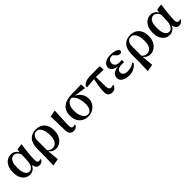

<svg xmlns="http://www.w3.org/2000/svg" viewBox="379 -2105 3873 3873"><g transform="rotate(-45 2315.0 -168.5)"><path d="M256.3 15.5Q193.6 15.5 144.7 -17.2Q95.7 -49.9 68 -111.3Q40.2 -172.8 40.2 -259.4Q40.2 -354.6 71.3 -419.6Q102.3 -484.6 153.6 -518.3Q204.8 -551.9 266.1 -551.9Q335.7 -551.9 383.5 -507.5Q431.3 -463.2 446 -381.8H452.5L431.2 -353.7Q419.2 -407.4 398.7 -439.4Q378.2 -471.4 352 -485.7Q325.8 -499.9 296.4 -499.9Q261.7 -499.9 232.8 -478.2Q204 -456.5 186.6 -406.1Q169.2 -355.7 169.2 -269.8Q169.2 -149.6 203.6 -93.6Q238.1 -37.6 293.5 -37.6Q320.2 -37.6 346.6 -56.6Q372.9 -75.6 391.7 -117.3Q410.5 -159.1 413.8 -227.4L421.6 -428L431.1 -526.6L555.4 -545L565.4 -536.5Q556.9 -481.4 550.1 -424.9Q543.2 -368.4 537.7 -315.4Q532.2 -262.4 529.2 -216.4Q526.2 -170.4 526.2 -135.4Q526.2 -91.4 539.2 -72.1Q552.2 -52.7 577.7 -52.7Q590.9 -52.7 600.2 -56.3Q609.5 -60 618 -64.5L629.7 -49.4Q617 -21.7 590 -2.7Q563 16.2 526.5 16.2Q475.9 16.2 449.1 -17.1Q422.3 -50.5 413.4 -127.3L428.4 -128.7Q402.2 -48.4 355 -16.4Q307.8 15.5 256.3 15.5Z M715.7 208.4 724.1 -31.5 724.3 -243.1Q724.3 -402.7 793.4 -477.3Q862.4 -551.9 978.5 -551.9Q1046.7 -551.9 1104.1 -522.7Q1161.6 -493.4 1196.3 -431.4Q1231 -369.4 1231 -270Q1231 -180.9 1197.2 -116.7Q1163.3 -52.5 1110 -18.2Q1056.6 16.2 998 16.2Q942.4 16.2 899.7 -11.6Q856.9 -39.4 830.9 -84.8H826.5L842.4 -98.6Q862.6 -72.5 891 -57.2Q919.3 -41.8 954.5 -41.8Q998.8 -41.8 1032.1 -65.2Q1065.4 -88.6 1084.6 -138.6Q1103.8 -188.7 1103.8 -268.3Q1103.8 -350.3 1084.1 -405.7Q1064.4 -461.1 1033.2 -489.4Q1002.1 -517.7 966 -517.7Q910 -517.7 877.8 -478.3Q845.6 -438.9 844.6 -369.3L844.3 -86.8L844.7 -74.4L868.6 188.3L725.2 214.7Z M1498.8 15.5Q1448.4 15.5 1417.6 -18.1Q1386.9 -51.7 1385.4 -119.2L1376.8 -522.4L1511.5 -547.4L1519.7 -540.7Q1514.3 -445.9 1510.9 -378.9Q1507.6 -311.9 1505.6 -265.3Q1503.6 -218.6 1502.9 -185.7Q1502.3 -152.8 1502.3 -126.4Q1502.3 -84 1517.6 -69.1Q1532.9 -54.2 1555.5 -54.2Q1569.7 -54.2 1580 -57.2Q1590.3 -60.2 1598.8 -64.5L1609.7 -46.8Q1600 -24.2 1570.4 -4.4Q1540.8 15.5 1498.8 15.5Z M1915.5 16.2Q1843.9 16.2 1786.1 -16.3Q1728.3 -48.7 1694.8 -110.2Q1661.2 -171.8 1661.2 -257.1Q1661.2 -344.6 1696.4 -407.2Q1731.5 -469.7 1807 -504.3Q1882.4 -538.9 2003.5 -541.4L2266.6 -546.6L2272.7 -437.5L1984.8 -480.3L1957.9 -493.5Q1870.8 -494 1830.4 -434.2Q1789.9 -374.4 1789.9 -277.8Q1789.9 -194.4 1810.4 -136.5Q1830.8 -78.6 1864 -48.6Q1897.1 -18.7 1935.2 -18.7Q1992.3 -18.7 2024 -66.6Q2055.7 -114.5 2055.7 -199.6Q2055.7 -251.2 2046.1 -302.6Q2036.6 -354.1 2017.8 -396.8Q1999 -439.5 1970.4 -466.3Q1941.8 -493.2 1904.2 -495.5L1925.9 -504.5Q1971.2 -496.4 2015.6 -475.4Q2060 -454.4 2096.1 -420.2Q2132.3 -385.9 2154.4 -339.8Q2176.4 -293.6 2176.4 -235.7Q2176.4 -165.4 2142.5 -108.2Q2108.5 -51.1 2049.8 -17.5Q1991.1 16.2 1915.5 16.2Z M2313.6 -419.9 2306.9 -452.5Q2333.1 -484.3 2364.1 -503.2Q2395.2 -522.2 2438.8 -530.8Q2482.3 -539.4 2544.8 -539.4H2794.4L2799.3 -434.4L2548.7 -441ZM2600.7 16.2Q2549.6 16.2 2516.7 -13.8Q2483.8 -43.7 2483.8 -114.6Q2483.8 -171.5 2491.8 -231.4Q2499.8 -291.4 2510.9 -350Q2521.9 -408.6 2531.8 -459.8H2584.7L2590.4 -165.9Q2592.4 -113.3 2609.8 -92.3Q2627.3 -71.3 2657.5 -71.3Q2673.8 -71.3 2686.9 -74.4Q2700 -77.6 2712.8 -84.6L2722 -66.6Q2702.4 -24.9 2673.7 -4.3Q2645.1 16.2 2600.7 16.2Z M3083.9 16.2Q3022.5 16.2 2973.4 -1.2Q2924.4 -18.5 2895.9 -51.5Q2867.4 -84.5 2867.4 -130.8Q2867.4 -168.4 2890 -201.7Q2912.6 -235 2964.8 -257.1Q3017 -279.1 3105.4 -283.1V-274.3Q2990.6 -278.8 2940.1 -315.2Q2889.6 -351.5 2889.6 -404.7Q2889.6 -443.9 2913.9 -477.5Q2938.2 -511 2987.6 -531.5Q3037.1 -551.9 3112 -551.9Q3156 -551.9 3196.7 -543.9Q3237.5 -535.8 3267.9 -519.6Q3298.3 -503.3 3311.7 -479.2Q3313.2 -452.9 3299.8 -437.9Q3286.4 -422.9 3261.1 -422.9Q3239.6 -422.9 3221.6 -429.9Q3203.7 -436.8 3177.2 -466.1L3114.2 -533.9L3175.5 -534.8L3197.7 -509.1Q3170.5 -511.9 3151.4 -513.3Q3132.2 -514.7 3114.4 -514.7Q3062.6 -514.7 3032.6 -488.3Q3002.6 -461.8 3002.6 -416.3Q3002.6 -370.3 3033.5 -341.3Q3064.5 -312.4 3137.1 -312.4Q3151.8 -312.4 3165.7 -312.9Q3179.7 -313.4 3198.4 -314.4V-249.8Q3175.3 -251.6 3163.5 -251.6Q3151.7 -251.6 3142.3 -251.6Q3085.7 -251.6 3053.6 -239.1Q3021.6 -226.7 3008.3 -205.6Q2995.1 -184.5 2995.1 -156.2Q2995.1 -117.7 3025.4 -92.5Q3055.7 -67.3 3121.1 -67.3Q3181.3 -67.3 3225 -82.4Q3268.6 -97.5 3306.2 -127.9L3324.3 -106.5Q3291.7 -53.4 3228.5 -18.6Q3165.3 16.2 3083.9 16.2Z M3408.7 208.4 3417.1 -31.5 3417.3 -243.1Q3417.3 -402.7 3486.4 -477.3Q3555.4 -551.9 3671.5 -551.9Q3739.7 -551.9 3797.1 -522.7Q3854.6 -493.4 3889.3 -431.4Q3924 -369.4 3924 -270Q3924 -180.9 3890.2 -116.7Q3856.3 -52.5 3803 -18.2Q3749.6 16.2 3691 16.2Q3635.4 16.2 3592.7 -11.6Q3549.9 -39.4 3523.9 -84.8H3519.5L3535.4 -98.6Q3555.6 -72.5 3584 -57.2Q3612.3 -41.8 3647.5 -41.8Q3691.8 -41.8 3725.1 -65.2Q3758.4 -88.6 3777.6 -138.6Q3796.8 -188.7 3796.8 -268.3Q3796.8 -350.3 3777.1 -405.7Q3757.4 -461.1 3726.2 -489.4Q3695.1 -517.7 3659 -517.7Q3603 -517.7 3570.8 -478.3Q3538.6 -438.9 3537.6 -369.3L3537.3 -86.8L3537.7 -74.4L3561.6 188.3L3418.2 214.7Z M4241.3 15.5Q4178.6 15.5 4129.7 -17.2Q4080.7 -49.9 4053 -111.3Q4025.2 -172.8 4025.2 -259.4Q4025.2 -354.6 4056.3 -419.6Q4087.3 -484.6 4138.6 -518.3Q4189.8 -551.9 4251.1 -551.9Q4320.7 -551.9 4368.5 -507.5Q4416.3 -463.2 4431 -381.8H4437.5L4416.2 -353.7Q4404.2 -407.4 4383.7 -439.4Q4363.2 -471.4 4337 -485.7Q4310.8 -499.9 4281.4 -499.9Q4246.7 -499.9 4217.8 -478.2Q4189 -456.5 4171.6 -406.1Q4154.2 -355.7 4154.2 -269.8Q4154.2 -149.6 4188.6 -93.6Q4223.1 -37.6 4278.5 -37.6Q4305.2 -37.6 4331.6 -56.6Q4357.9 -75.6 4376.7 -117.3Q4395.5 -159.1 4398.8 -227.4L4406.6 -428L4416.1 -526.6L4540.4 -545L4550.4 -536.5Q4541.9 -481.4 4535.1 -424.9Q4528.2 -368.4 4522.7 -315.4Q4517.2 -262.4 4514.2 -216.4Q4511.2 -170.4 4511.2 -135.4Q4511.2 -91.4 4524.2 -72.1Q4537.2 -52.7 4562.7 -52.7Q4575.9 -52.7 4585.2 -56.3Q4594.5 -60 4603 -64.5L4614.7 -49.4Q4602 -21.7 4575 -2.7Q4548 16.2 4511.5 16.2Q4460.9 16.2 4434.1 -17.1Q4407.3 -50.5 4398.4 -127.3L4413.4 -128.7Q4387.2 -48.4 4340 -16.4Q4292.8 15.5 4241.3 15.5Z"/></g></svg>

Font: Noto Serif HK ExtraLight
Style: Regular
Weight: 200
Designer: Ryoko NISHIZUKA 西塚涼子 (kana & ideographs); Frank Grießhammer (Latin, Greek & Cyrillic); Wenlong ZHANG 张文龙 (bopomofo); San
Foundry: Adobe
Version: Version 2.002-H1;hotconv 1.1.0;makeotfexe 2.6.0